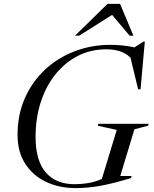

<svg xmlns="http://www.w3.org/2000/svg" viewBox="-20 -955 788 985"><path d="M362.5 -10Q396.5 -10 431.2 -15.5Q466 -21 502.5 -37L579 -288.5L481.5 -310L485 -320H743L739.5 -310L669.5 -291.5L597 -52H655.5L652 -41.5Q562 -14 496.2 -2Q430.5 10 369 10Q282 10 214.5 -22.8Q147 -55.5 108.5 -116.5Q70 -177.5 70 -262.5Q70 -367 107.8 -452Q145.5 -537 211.5 -598.2Q277.5 -659.5 363.8 -692.2Q450 -725 546.5 -725Q610.5 -725 669.5 -712L716.5 -742H723L701 -497H688.5L649.5 -659.5Q623 -683.5 592.8 -692.8Q562.5 -702 525 -702Q445 -702 378.5 -667.8Q312 -633.5 263.5 -572.5Q215 -511.5 188.8 -429.8Q162.5 -348 162.5 -252.5Q162.5 -131.5 214.5 -70.8Q266.5 -10 362.5 -10ZM365 -772 531.5 -935H596L664.5 -772H645L555 -878.5L386 -772Z"/></svg>

Font: Newsreader 72pt
Style: Italic
Weight: 400
Italic angle: -17°
Designer: Hugues Gentile
Foundry: Production Type
Version: Version 1.003; ttfautohint (v1.8.3)